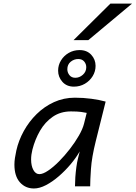

<svg xmlns="http://www.w3.org/2000/svg" viewBox="-20 -1047 762 1079"><path d="M486.8 0H401.4Q401.4 -22 403.3 -50.8Q405.3 -79.6 409.2 -108.2Q413.1 -136.7 418.5 -157.7L428.2 -196.3Q407.7 -160.6 377 -124Q346.2 -87.4 310.3 -56.4Q274.4 -25.4 238.3 -6.6Q202.1 12.2 170.9 12.2Q122.6 12.2 91.8 -22.5Q61 -57.1 61 -122.1Q61 -139.6 64 -159.4Q66.9 -179.2 71.8 -201.2Q84.5 -257.8 113.8 -310.8Q143.1 -363.8 186 -406Q229 -448.2 283.4 -473.1Q337.9 -498 400.9 -498Q448.2 -498 493.7 -491.9Q539.1 -485.8 573.7 -476.1L518.1 -253.4Q495.6 -163.1 491.2 -98.1Q486.8 -33.2 486.8 0ZM452.1 -351.6 467.3 -412.6Q456.1 -415 435.8 -418Q415.5 -420.9 378.9 -420.9Q320.3 -420.9 276.9 -391.1Q233.4 -361.3 205.1 -312.5Q176.8 -263.7 162.1 -206.1Q154.8 -176.8 154.8 -150.9Q154.8 -115.2 167.5 -91.8Q180.2 -68.4 201.2 -68.4Q221.2 -68.4 250.2 -87.9Q279.3 -107.4 311.3 -139.6Q343.3 -171.9 372.6 -209.7Q401.9 -247.6 423.3 -284.9Q444.8 -322.3 452.1 -351.6ZM403.3 -609.9Q426.8 -609.9 445.8 -627Q464.8 -644 464.8 -669.4Q464.8 -687.5 453.1 -701.4Q441.4 -715.3 419.9 -715.3Q396 -715.3 377.2 -700Q358.4 -684.6 358.4 -657.7Q358.4 -639.6 370.1 -624.8Q381.8 -609.9 403.3 -609.9ZM306.6 -649.9Q306.6 -681.2 322.8 -707.5Q338.9 -733.9 366.5 -749.8Q394 -765.6 427.2 -765.6Q468.3 -765.6 492.7 -739.3Q517.1 -712.9 517.1 -676.8Q517.1 -645.5 500.7 -618.9Q484.4 -592.3 456.8 -576.2Q429.2 -560.1 395.5 -560.1Q354.5 -560.1 330.6 -587.2Q306.6 -614.3 306.6 -649.9ZM600.6 -1026.9H722.2L476.1 -821.3H393.1Z"/></svg>

Font: Andika
Style: Italic
Weight: 400
Italic angle: -14°
Designer: Victor Gaultney, Annie Olsen, Julie Remington, Don Collingsworth, Eric Hays, Becca Hirsbrunner
Foundry: SIL International
Version: Version 6.101